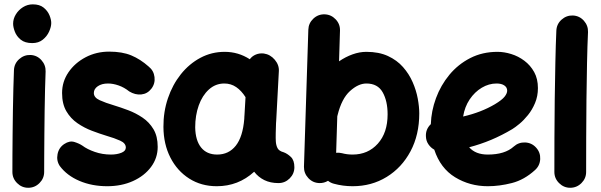

<svg xmlns="http://www.w3.org/2000/svg" viewBox="-20 -806 2817 900"><path d="M41.5 -694.8Q41.5 -717.8 54.2 -738.5Q66.9 -759.3 87.9 -772.5Q108.9 -785.6 133.8 -785.6Q165.5 -785.6 184.3 -770.5Q203.1 -755.4 211.7 -734.9Q220.2 -714.4 220.2 -698.2Q220.2 -680.2 210.2 -658Q200.2 -635.7 180.4 -619.9Q160.6 -604 131.3 -604Q96.7 -604 77.1 -620.1Q57.6 -636.2 49.6 -657.5Q41.5 -678.7 41.5 -694.8ZM123 -548.3Q153.8 -546.9 174.3 -523.9Q194.8 -501 193.8 -470.7Q192.4 -437.5 191.2 -389.4Q189.9 -341.3 189.2 -286.4Q188.5 -231.4 188 -177.2Q187.5 -123 187.3 -76.7Q187 -30.3 187 0Q187 30.3 165 52.2Q143.1 74.2 112.3 74.2Q82 74.2 60.1 52.2Q38.1 30.3 38.1 0Q38.1 -31.2 38.3 -77.6Q38.6 -124 39.1 -178.5Q39.6 -232.9 40.5 -288.3Q41.5 -343.8 42.7 -392.8Q43.9 -441.9 45.4 -477.5Q46.9 -508.3 69.8 -528.8Q92.8 -549.3 123 -548.3Z M689.5 -390.1Q670.9 -366.2 642.3 -363.3Q613.8 -360.4 585.9 -377.4Q562 -396.5 535.9 -405.5Q509.8 -414.6 486.3 -414.6Q457 -414.6 438.5 -401.9Q419.9 -389.2 419.9 -370.1Q419.9 -348.6 447.5 -336.2Q475.1 -323.7 513.2 -312.5Q545.4 -302.7 581.1 -289.3Q616.7 -275.9 648.2 -254.6Q679.7 -233.4 699.5 -200.2Q719.2 -167 719.2 -117.7Q719.2 -65.4 688 -23.4Q656.7 18.6 603.3 42.7Q549.8 66.9 482.4 66.9Q411.1 66.9 352.5 42Q293.9 17.1 260.3 -27.8Q243.7 -52.7 249.8 -83.5Q255.9 -114.3 281.2 -130.9Q306.2 -147.5 328.9 -140.4Q351.6 -133.3 366.7 -123Q388.7 -106.4 424.3 -94Q460 -81.5 500 -81.5Q527.8 -81.5 548.8 -89.8Q569.8 -98.1 569.8 -114.3Q569.8 -134.8 543.2 -146.7Q516.6 -158.7 479.5 -169.4Q447.3 -179.2 411.1 -192.9Q375 -206.5 343 -228.5Q311 -250.5 291 -284.7Q271 -318.8 271 -370.1Q271 -423.3 301 -467.3Q331.1 -511.2 381.3 -537.6Q431.6 -564 491.7 -564Q552.7 -564 595.2 -546.4Q637.7 -528.8 676.8 -494.1Q700.7 -475.1 704.3 -444.6Q708 -414.1 689.5 -390.1Z M1285.2 52.2Q1247.6 52.2 1219.2 38.3Q1190.9 24.4 1171.4 -1Q1097.2 66.9 996.1 66.9Q923.3 66.9 866.9 31Q810.5 -4.9 778.6 -67.6Q746.6 -130.4 746.1 -210.9Q745.6 -281.7 767.1 -345.2Q788.6 -408.7 827.6 -457.8Q866.7 -506.8 919.2 -534.9Q971.7 -563 1033.2 -563Q1097.2 -563 1150.9 -528.3Q1161.6 -543 1179.2 -550.3Q1196.8 -557.6 1216.8 -555.2Q1247.1 -550.8 1268.1 -525.9Q1289.1 -501 1287.1 -471.7L1274.9 -243.2Q1274.4 -235.8 1273.9 -228.5Q1272.9 -207.5 1272.5 -181.9Q1272 -156.2 1272.9 -143.6Q1273.9 -125.5 1280.8 -111.8Q1287.6 -98.1 1309.6 -92.3Q1327.1 -85.9 1343.5 -70.3Q1359.9 -54.7 1359.9 -22Q1359.9 8.3 1337.9 30.3Q1315.9 52.2 1285.2 52.2ZM998 -81.5Q1052.2 -81.5 1085.2 -123Q1118.2 -164.6 1125 -248.5Q1125 -254.9 1125.5 -260.3Q1125.5 -263.2 1126 -266.1L1130.9 -350.6Q1111.8 -380.9 1087.2 -397.7Q1062.5 -414.6 1031.7 -414.6Q990.2 -414.6 959.2 -386.5Q928.2 -358.4 911.6 -311.8Q895 -265.1 895 -209Q896 -147.9 922.6 -114.7Q949.2 -81.5 998 -81.5Z M1502 -738.8Q1532.2 -737.8 1553.5 -715.3Q1574.7 -692.9 1573.7 -662.6L1569.3 -518.6Q1600.1 -539.6 1632.8 -551.3Q1665.5 -563 1697.3 -563Q1755.9 -563 1798.3 -543.5Q1840.8 -523.9 1869.1 -491.7Q1897.5 -459.5 1914.3 -420.9Q1931.2 -382.3 1938.2 -344Q1945.3 -305.7 1945.3 -274.4Q1945.3 -173.8 1904.3 -96.9Q1863.3 -20 1792.5 23.4Q1721.7 66.9 1632.8 66.9Q1587.4 66.9 1544.9 55.2Q1529.8 51.3 1517.6 41.5Q1499 52.7 1477.1 52.2Q1446.3 51.3 1425.3 28.8Q1404.3 6.3 1404.8 -24.4L1425.3 -667Q1426.3 -697.3 1448.7 -718.5Q1471.2 -739.7 1502 -738.8ZM1583 -87.9Q1606.4 -81.5 1632.8 -81.5Q1705.1 -81.5 1751 -132.6Q1796.9 -183.6 1796.9 -270Q1796.9 -332.5 1773.7 -373.5Q1750.5 -414.6 1697.3 -414.6Q1659.7 -414.6 1620.6 -379.2Q1581.5 -343.8 1562.5 -266.6Q1562 -263.7 1561 -260.7L1555.7 -89.8Q1569.3 -91.3 1583 -87.9Z M2487.8 -8.8Q2437.5 37.1 2379.4 52Q2321.3 66.9 2266.6 66.9Q2182.1 66.9 2113.3 24.9Q2044.4 -17.1 2015.6 -104.5Q1999.5 -113.3 1988.5 -129.2Q1977.5 -145 1976.6 -165Q1974.1 -199.7 1999.5 -224.1Q2001.5 -285.6 2023.7 -345.9Q2045.9 -406.2 2086.4 -455.3Q2127 -504.4 2184.1 -533.7Q2241.2 -563 2312 -563Q2343.3 -563 2376.5 -552.7Q2409.7 -542.5 2438 -521.2Q2466.3 -500 2483.9 -468.3Q2501.5 -436.5 2501.5 -393.1Q2501.5 -355 2488 -323Q2474.6 -291 2454.8 -266.6Q2435.1 -242.2 2415 -225.6Q2395 -209 2381.3 -200.7Q2333 -171.9 2282.5 -150.6Q2231.9 -129.4 2179.2 -115.7Q2209 -81.5 2266.6 -81.5Q2346.7 -81.5 2388.2 -119.1Q2411.1 -139.6 2441.9 -138.2Q2472.7 -136.7 2493.2 -113.8Q2513.7 -91.3 2512.2 -60.3Q2510.7 -29.3 2487.8 -8.8ZM2307.6 -414.6Q2271.5 -414.6 2238.3 -394.8Q2205.1 -375 2181.6 -340.1Q2158.2 -305.2 2150.9 -259.8Q2235.4 -279.3 2299.8 -317.4Q2333 -337.4 2345.2 -352.8Q2357.4 -368.2 2357.4 -380.9Q2357.4 -396.5 2344 -405.5Q2330.6 -414.6 2307.6 -414.6Z M2665.5 -733.4Q2696.3 -731.9 2716.8 -709Q2737.3 -686 2736.3 -655.8Q2733.4 -594.2 2731.7 -511.7Q2730 -429.2 2729 -338.4Q2728 -247.6 2727.8 -159.7Q2727.5 -71.8 2727.5 0Q2727.5 30.3 2705.6 52.2Q2683.6 74.2 2652.8 74.2Q2622.6 74.2 2600.6 52.2Q2578.6 30.3 2578.6 0Q2578.6 -72.3 2578.9 -160.2Q2579.1 -248 2580.3 -339.4Q2581.5 -430.7 2583.3 -514.6Q2585 -598.6 2587.9 -662.6Q2589.4 -693.4 2612.3 -713.9Q2635.3 -734.4 2665.5 -733.4Z"/></svg>

Font: Mikhak ExtraBold
Style: Regular
Weight: 800
Designer: Amin Abedi
Version: Version 3.3